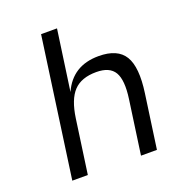

<svg xmlns="http://www.w3.org/2000/svg" viewBox="-128 -803 831 906"><g transform="rotate(-20 287.5 -350.0)"><path d="M159 0H81L179 -700H259L216 -396Q267 -510 398 -510Q493 -510 527.5 -453Q562 -396 544 -270L506 0H426L464 -270Q477 -362 453 -402.5Q429 -443 362 -443Q287 -443 248.5 -402.5Q210 -362 197 -270Z"/></g></svg>

Font: Fivo Sans Modern
Style: Italic
Weight: 400
Designer: Alexander Slobzheninov
Foundry: Alexander Slobzheninov
Version: 1.0